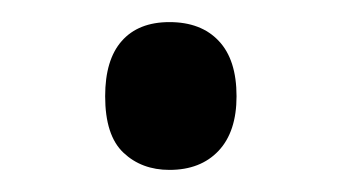

<svg xmlns="http://www.w3.org/2000/svg" viewBox="-20 -138 306 172"><path d="M74.2 -51.8Q74.2 -84.5 89.1 -101.3Q104 -118.2 131.8 -118.2Q160.2 -118.2 176 -101.3Q191.9 -84.5 191.9 -51.8Q191.9 -20 175.8 -2.9Q159.7 14.2 131.8 14.2Q106.9 14.2 90.6 -1.2Q74.2 -16.6 74.2 -51.8Z"/></svg>

Font: f04114697
Style: Regular
Weight: 400
Foundry: Ascender Corporation
Version: Version 1.10